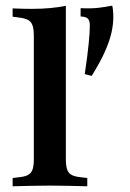

<svg xmlns="http://www.w3.org/2000/svg" viewBox="-20 -652 455 672"><path d="M300.8 -386.3 276.6 -392.7Q286.3 -457.3 290.3 -498.4Q294.4 -539.5 294.4 -561.3Q294.4 -579 287.9 -586.3Q281.5 -593.5 262.1 -594.4V-623.4Q300 -621.8 324.2 -624.6Q348.4 -627.4 372.6 -632.3Q374.2 -628.2 375.4 -616.5Q376.6 -604.8 376.6 -591.9Q376.6 -566.9 370.2 -537.9Q363.7 -508.9 347.6 -472.2Q331.5 -435.5 300.8 -386.3ZM154.8 -2.4Q118.5 -2.4 88.3 -1.6Q58.1 -0.8 24.2 0V-29L45.2 -31.5Q75.8 -33.9 87.1 -46.8Q98.4 -59.7 98.4 -91.9V-208.1H210.5V-91.9Q210.5 -59.7 221.8 -46.8Q233.1 -33.9 264.5 -31.5L285.5 -29V0Q250.8 -0.8 220.6 -1.6Q190.3 -2.4 154.8 -2.4ZM98.4 -208.1V-529Q98.4 -562.1 87.1 -575Q75.8 -587.9 43.5 -591.1L24.2 -593.5V-622.6Q42.7 -621.8 58.1 -621.4Q73.4 -621 91.1 -621Q126.6 -621 156 -623.8Q185.5 -626.6 210.5 -631.5V-622.6V-208.1Z"/></svg>

Font: Playfair 5pt SemiExpanded Light
Style: Bold
Weight: 700
Version: Version 2.203